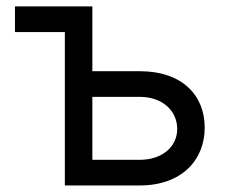

<svg xmlns="http://www.w3.org/2000/svg" viewBox="-20 -565 695 585"><path d="M261.4 -545.5H25.6V-467.3H177.6V0H406.2C534.1 0 603.7 -78.1 603.7 -176.1C603.7 -275.6 534.1 -348 406.2 -348H261.4ZM261.4 -78.1V-269.9H406.2C472.7 -269.9 519.9 -229.4 519.9 -171.9C519.9 -116.8 472.7 -78.1 406.2 -78.1Z"/></svg>

Font: Margiela Sans
Style: Regular
Weight: 400
Designer: Stefan Endress, Andreas Faust
Version: Version 1.100;FEAKit 1.0